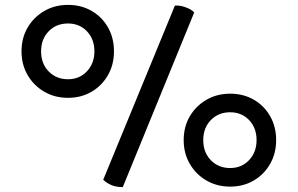

<svg xmlns="http://www.w3.org/2000/svg" viewBox="-20 -755 1217 785"><path d="M258 -355Q204 -355 161 -380Q118 -405 93 -448Q68 -491 68 -545Q68 -600 93 -642.5Q118 -685 161 -710Q204 -735 258 -735Q312 -735 354.5 -710.5Q397 -686 421.5 -643Q446 -600 446 -545Q446 -491 421.5 -448Q397 -405 354.5 -380Q312 -355 258 -355ZM258 -431Q305 -431 335.5 -463.5Q366 -496 366 -545Q366 -595 335.5 -627Q305 -659 258 -659Q210 -659 179 -627Q148 -595 148 -545Q148 -495 179 -463Q210 -431 258 -431ZM482 10Q455 10 436 2Q417 -6 402 -20L695 -732Q715 -734 739.5 -725Q764 -716 774 -704ZM921 8Q867 8 824 -17Q781 -42 756 -85Q731 -128 731 -182Q731 -237 756 -279.5Q781 -322 824 -347Q867 -372 921 -372Q975 -372 1017.5 -347.5Q1060 -323 1084.5 -280Q1109 -237 1109 -182Q1109 -128 1084.5 -85Q1060 -42 1017.5 -17Q975 8 921 8ZM921 -68Q968 -68 998.5 -100.5Q1029 -133 1029 -182Q1029 -232 998.5 -264Q968 -296 921 -296Q873 -296 842 -264Q811 -232 811 -182Q811 -132 842 -100Q873 -68 921 -68Z"/></svg>

Font: Borel
Style: Regular
Weight: 400
Designer: Rosalie Wagner
Foundry: ANRT
Version: Version 1.007; ttfautohint (v1.8.4.7-5d5b)